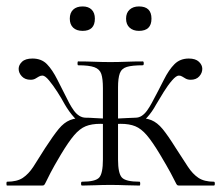

<svg xmlns="http://www.w3.org/2000/svg" viewBox="-21 -577 688 597"><path d="M234 0Q231 0 231 -6Q231 -12 234 -12Q276 -12 287.5 -25Q299 -38 299 -81V-303Q299 -332 294 -347Q289 -362 272.5 -368Q256 -374 222 -374Q220 -374 220 -380Q220 -386 222 -386Q248 -386 273 -385Q298 -384 322 -384Q346 -384 371 -385Q396 -386 423 -386Q426 -386 426 -380Q426 -374 423 -374Q390 -374 373.5 -369Q357 -364 351.5 -349Q346 -334 346 -305V-81Q346 -38 358 -25Q370 -12 413 -12Q415 -12 415 -6Q415 0 413 0Q394 0 370 -1Q346 -2 322 -2Q298 -2 275 -1Q252 0 234 0ZM1 0Q-1 0 -1 -6Q-1 -12 1 -12Q32 -12 50 -24Q68 -36 83 -59Q98 -82 119 -116Q145 -156 161.5 -176Q178 -196 196.5 -203.5Q215 -211 246 -211Q258 -211 271 -210Q284 -209 300.5 -208.5Q317 -208 337 -207L336 -189Q309 -192 291 -192Q264 -192 245.5 -184.5Q227 -177 209.5 -156.5Q192 -136 168 -96Q146 -59 136 -39.5Q126 -20 122 -11.5Q118 -3 116 -1.5Q114 0 109 0ZM246 -195Q225 -195 209.5 -212Q194 -229 180 -253Q171 -270 157.5 -291Q144 -312 131.5 -327Q119 -342 111 -342Q105 -342 100 -339Q95 -336 89 -332.5Q83 -329 74 -329Q57 -329 47 -339.5Q37 -350 37 -363Q37 -375 47.5 -385Q58 -395 80 -395Q108 -395 125 -377.5Q142 -360 157.5 -329Q173 -298 194 -257Q201 -244 208.5 -233.5Q216 -223 225.5 -217Q235 -211 246 -211ZM537 0Q532 0 530 -1.5Q528 -3 524 -11.5Q520 -20 509.5 -39.5Q499 -59 477 -96Q453 -136 435.5 -156.5Q418 -177 399.5 -184.5Q381 -192 354 -192Q336 -192 310 -189L309 -207Q329 -208 345.5 -208.5Q362 -209 375.5 -210Q389 -211 400 -211Q431 -211 449.5 -203.5Q468 -196 484.5 -176Q501 -156 526 -116Q548 -82 563 -59Q578 -36 596 -24Q614 -12 644 -12Q647 -12 647 -6Q647 0 644 0ZM400 -195V-211Q411 -211 420 -217Q429 -223 436.5 -233.5Q444 -244 451 -257Q473 -298 488.5 -329Q504 -360 521.5 -377.5Q539 -395 566 -395Q587 -395 597.5 -385Q608 -375 608 -363Q608 -350 598.5 -339.5Q589 -329 572 -329Q563 -329 556.5 -332.5Q550 -336 545.5 -339Q541 -342 535 -342Q527 -342 514 -327Q501 -312 488 -291Q475 -270 465 -253Q452 -229 436.5 -212Q421 -195 400 -195ZM236 -481Q217 -481 206.5 -491Q196 -501 196 -519Q196 -537 206.5 -547Q217 -557 236 -557Q254 -557 264 -547Q274 -537 274 -519Q274 -481 236 -481ZM411 -481Q393 -481 382 -491Q371 -501 371 -519Q371 -537 382 -547Q393 -557 411 -557Q450 -557 450 -519Q450 -481 411 -481Z"/></svg>

Font: Cormorant Light
Style: Regular
Weight: 300
Designer: Christian Thalmann (Catharsis Fonts)
Foundry: Catharsis Fonts
Version: Version 4.000